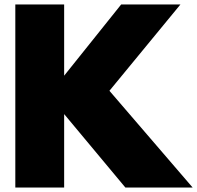

<svg xmlns="http://www.w3.org/2000/svg" viewBox="-20 -845 888 865"><path d="M49 -825H269V-504L526 -825H793L473 -436L848 0H545L269 -331V0H49Z"/></svg>

Font: Spartan MB
Style: Regular
Weight: 900
Designer: Matt Bailey
Foundry: Matt Bailey
Version: Version 001.001